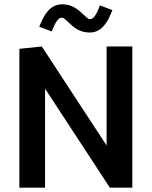

<svg xmlns="http://www.w3.org/2000/svg" viewBox="-20 -864 698 884"><path d="M160.8 -740.8 218.3 -719.2C226.7 -737.5 240.8 -782.5 264.2 -782.5C275 -782.5 284.2 -770.8 300.8 -755.8C318.3 -740 345.8 -714.2 392.5 -714.2C451.7 -714.2 477.5 -766.7 497.5 -817.5L440 -839.2C432.5 -820.8 417.5 -775.8 395 -775.8C384.2 -775.8 375 -787.5 358.3 -802.5C340.8 -818.3 313.3 -844.2 266.7 -844.2C207.5 -844.2 180.8 -791.7 160.8 -740.8ZM69.2 0H187.5V-455.8L485.8 0H589.2V-650H470.8V-194.2L172.5 -650L69.2 -639.2Z"/></svg>

Font: Boon SemiBold
Style: Regular
Weight: 600
Designer: Sungsit Sawaiwan
Foundry: FontUni
Version: Version 2.0